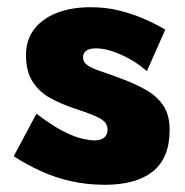

<svg xmlns="http://www.w3.org/2000/svg" viewBox="-20 -490 512 532"><path d="M81 -175 18 -57Q54 -34 93 -16Q132 2 176.5 12Q221 22 271 22Q357 22 403.5 -15Q450 -52 450 -130Q450 -173 431.5 -199Q413 -225 383.5 -241.5Q354 -258 319 -271Q282 -285 258 -293Q234 -301 222 -309.5Q210 -318 210 -332Q210 -342 218.5 -349Q227 -356 246 -356Q276 -356 315.5 -338.5Q355 -321 387 -293L438 -408Q407 -426 375 -439.5Q343 -453 307.5 -461.5Q272 -470 231 -470Q178 -470 138 -454.5Q98 -439 75 -409.5Q52 -380 52 -337Q52 -292 70.5 -263.5Q89 -235 119 -218.5Q149 -202 182 -191Q222 -178 242.5 -169Q263 -160 270.5 -151.5Q278 -143 278 -131Q278 -117 269 -109Q260 -101 241 -101Q229 -101 207 -106Q185 -111 154 -127Q123 -143 81 -175Z"/></svg>

Font: Jost ExtraBold
Style: Regular
Weight: 800
Version: Version 3.710